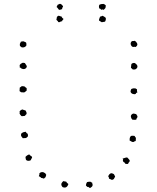

<svg xmlns="http://www.w3.org/2000/svg" viewBox="-20 -940 804 983"><path d="M673.8 -699.2Q666 -701.2 665 -700.2Q664.1 -699.2 662.1 -699.2Q653.3 -701.2 649.9 -710.9Q646.5 -720.7 654.3 -728.5Q657.2 -730.5 662.1 -730Q667 -729.5 669.9 -731.4Q677.7 -726.6 681.6 -718.8Q687.5 -708 673.8 -699.2ZM86.9 -726.6Q90.8 -726.6 94.7 -728Q98.6 -729.5 102.5 -727.5Q112.3 -723.6 113.3 -722.7Q116.2 -713.9 115.2 -711.9Q114.3 -710 115.2 -707Q107.4 -695.3 91.8 -697.3Q89.8 -698.2 86.9 -700.7Q84 -703.1 82 -705.1Q80.1 -715.8 84 -719.7ZM660.2 -584Q658.2 -585.9 655.8 -588.4Q653.3 -590.8 650.4 -592.8Q651.4 -606.4 652.3 -610.4Q653.3 -614.3 658.2 -616.2Q660.2 -617.2 664.6 -617.7Q668.9 -618.2 671.9 -616.2Q673.8 -615.2 678.7 -610.4Q683.6 -605.5 683.6 -600.6Q684.6 -596.7 681.2 -591.8Q677.7 -586.9 672.9 -585Q670.9 -584 667.5 -584.5Q664.1 -585 660.2 -584ZM80.1 -595.7Q82 -598.6 81.1 -601.6Q80.1 -604.5 81.1 -607.4Q86.9 -615.2 89.8 -615.2Q94.7 -619.1 98.6 -618.7Q102.5 -618.2 107.4 -617.2Q113.3 -608.4 114.7 -606Q116.2 -603.5 117.2 -601.6Q117.2 -593.8 110.8 -589.4Q104.5 -585 96.7 -586.9Q90.8 -587.9 87.9 -590.8Q85 -593.8 80.1 -595.7ZM681.6 -482.4Q680.7 -476.6 681.2 -473.6Q681.6 -470.7 683.6 -466.8Q675.8 -464.8 674.8 -459Q667 -456.1 658.7 -459.5Q650.4 -462.9 648.4 -470.7Q648.4 -474.6 649.4 -477.1Q650.4 -479.5 652.3 -484.4Q662.1 -488.3 665.5 -487.8Q668.9 -487.3 673.8 -487.3ZM80.1 -473.6Q81.1 -479.5 80.6 -481.9Q80.1 -484.4 81.1 -491.2Q90.8 -499 91.8 -499Q105.5 -499 108.4 -495.1Q111.3 -491.2 116.2 -489.3Q117.2 -483.4 116.2 -475.6Q112.3 -473.6 110.4 -471.2Q108.4 -468.8 103.5 -466.8Q95.7 -467.8 93.3 -467.3Q90.8 -466.8 87.9 -467.8ZM116.2 -356.4Q110.4 -351.6 107.4 -346.7Q101.6 -346.7 98.1 -345.7Q94.7 -344.7 89.8 -345.7Q87.9 -348.6 85.4 -350.6Q83 -352.5 81.1 -357.4Q79.1 -360.4 80.6 -362.8Q82 -365.2 80.1 -370.1Q87.9 -377.9 89.4 -377.4Q90.8 -377 92.8 -379.9Q96.7 -377.9 102.1 -377Q107.4 -376 111.3 -374Q117.2 -362.3 116.2 -360.4Q115.2 -358.4 116.2 -356.4ZM677.7 -327.1Q672.9 -327.1 668 -326.7Q663.1 -326.2 658.2 -327.1Q651.4 -335 651.9 -335.9Q652.3 -336.9 651.4 -337.9Q648.4 -344.7 651.4 -350.1Q654.3 -355.5 659.2 -357.4Q663.1 -359.4 668 -357.9Q672.9 -356.4 677.7 -355.5Q679.7 -350.6 682.1 -348.1Q684.6 -345.7 683.6 -340.8Q682.6 -336.9 680.2 -334.5Q677.7 -332 677.7 -327.1ZM96.7 -232.4Q88.9 -242.2 87.9 -244.1V-254.9Q93.8 -260.7 98.6 -262.7Q103.5 -264.6 111.3 -265.6Q117.2 -256.8 118.7 -256.8Q120.1 -256.8 122.1 -254.9Q125 -243.2 121.1 -239.7Q117.2 -236.3 113.3 -233.4Q108.4 -233.4 104.5 -232.9Q100.6 -232.4 96.7 -232.4ZM674.8 -217.8Q669.9 -217.8 667.5 -215.3Q665 -212.9 661.1 -212.9Q656.2 -212.9 652.3 -215.8Q648.4 -218.8 643.6 -220.7Q643.6 -235.4 646 -237.8Q648.4 -240.2 650.4 -244.1Q660.2 -246.1 668.9 -244.1Q670.9 -240.2 672.4 -238.3Q673.8 -236.3 675.8 -234.4Q675.8 -227.5 675.3 -225.1Q674.8 -222.7 674.8 -217.8ZM110.4 -136.7Q119.1 -146.5 129.9 -149.4Q133.8 -143.6 138.7 -141.6Q143.6 -139.6 144.5 -133.8Q137.7 -120.1 136.7 -119.1Q130.9 -116.2 124.5 -116.7Q118.2 -117.2 116.2 -119.1Q112.3 -121.1 111.8 -126.5Q111.3 -131.8 110.4 -136.7ZM607.4 -127.9Q618.2 -130.9 623 -132.8Q627.9 -134.8 632.8 -132.8Q642.6 -121.1 643.6 -120.1Q644.5 -119.1 643.6 -113.3Q641.6 -110.4 639.2 -107.9Q636.7 -105.5 635.7 -100.6Q629.9 -100.6 626.5 -100.6Q623 -100.6 621.1 -102.5Q619.1 -104.5 617.7 -107.4Q616.2 -110.4 612.3 -110.4Q610.4 -114.3 609.4 -116.7Q608.4 -119.1 610.4 -124ZM216.8 -44.9Q213.9 -32.2 210.9 -30.8Q208 -29.3 205.1 -25.4Q201.2 -27.3 198.2 -27.8Q195.3 -28.3 190.4 -29.3Q188.5 -33.2 184.6 -34.7Q180.7 -36.1 178.7 -38.1Q179.7 -42 181.2 -44.9Q182.6 -47.9 181.6 -52.7Q189.5 -60.5 201.2 -58.6Q207 -54.7 208.5 -54.7Q210 -54.7 210.9 -53.7ZM538.1 -25.4Q538.1 -30.3 536.6 -33.2Q535.2 -36.1 533.2 -39.1Q537.1 -41 537.6 -43.5Q538.1 -45.9 540 -47.9Q542 -49.8 545.4 -51.8Q548.8 -53.7 553.7 -52.7Q563.5 -48.8 563.5 -47.9Q563.5 -46.9 564.5 -45.9Q570.3 -35.2 569.3 -34.7Q568.4 -34.2 567.4 -32.2Q562.5 -22.5 561.5 -22.5Q552.7 -16.6 547.9 -21.5ZM330.1 2Q326.2 14.6 318.4 18.6Q310.5 22.5 299.8 17.6Q297.9 13.7 295.9 11.2Q293.9 8.8 293.9 3.9Q293.9 -1 297.4 -5.4Q300.8 -9.8 303.7 -12.7Q307.6 -11.7 311.5 -11.2Q315.4 -10.7 319.3 -9.8Q321.3 -4.9 324.2 -2.9Q327.1 -1 330.1 2ZM453.1 -2.9Q451.2 0 453.1 2.4Q455.1 4.9 454.1 8.8Q453.1 13.7 449.7 16.6Q446.3 19.5 441.4 22.5Q436.5 21.5 434.6 18.6Q432.6 15.6 427.7 17.6Q425.8 14.6 423.8 13.7Q421.9 12.7 419.9 9.8Q420.9 1 422.4 -1.5Q423.8 -3.9 425.8 -7.8Q429.7 -8.8 433.6 -9.3Q437.5 -9.8 442.4 -9.8Q449.2 -4.9 450.7 -4.9Q452.1 -4.9 453.1 -2.9ZM302.7 -907.2Q301.8 -902.3 299.3 -900.9Q296.9 -899.4 298.8 -893.6Q291 -891.6 288.1 -890.1Q285.2 -888.7 281.2 -890.6Q273.4 -902.3 269.5 -904.3Q273.4 -909.2 274.4 -915Q279.3 -917 283.7 -919.4Q288.1 -921.9 293.9 -918Q299.8 -911.1 301.3 -910.2Q302.7 -909.2 302.7 -907.2ZM278.3 -859.4Q287.1 -858.4 289.1 -856.9Q291 -855.5 294.9 -855.5Q297.9 -848.6 300.3 -847.2Q302.7 -845.7 304.7 -843.8Q304.7 -838.9 301.3 -837.9Q297.9 -836.9 298.8 -832Q288.1 -829.1 285.6 -827.1Q283.2 -825.2 278.3 -827.1Q276.4 -832 273.4 -834Q270.5 -835.9 268.6 -839.8Q271.5 -849.6 271 -851.1Q270.5 -852.5 272.5 -854.5ZM509.8 -919.9Q517.6 -917 519 -914.6Q520.5 -912.1 522.5 -910.2Q520.5 -907.2 520.5 -903.3Q520.5 -899.4 518.6 -897.5Q516.6 -895.5 514.2 -893.1Q511.7 -890.6 510.7 -889.6Q502.9 -892.6 502.4 -891.6Q502 -890.6 500 -889.6Q496.1 -891.6 494.6 -894Q493.2 -896.5 488.3 -896.5Q484.4 -909.2 489.3 -916Q496.1 -919.9 509.8 -919.9ZM517.6 -829.1 501 -826.2Q493.2 -830.1 492.2 -831.5Q491.2 -833 488.3 -833Q486.3 -837.9 487.3 -840.8Q488.3 -843.8 489.3 -846.7Q491.2 -855.5 496.1 -856Q501 -856.4 504.9 -859.4Q513.7 -855.5 521.5 -848.6Q523.4 -837.9 517.6 -829.1Z"/></svg>

Font: Codystar
Style: Light
Weight: 300
Version: Version 1.000